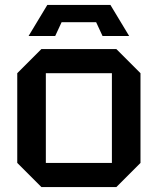

<svg xmlns="http://www.w3.org/2000/svg" viewBox="-20 -759 640 779"><path d="M50 -98V-462L148 -560H452L550 -462V-98L452 0H148ZM166 -98H434V-462H166ZM204 -613H96L172 -739H428L504 -613H396L370 -669H230Z"/></svg>

Font: Tektur Medium
Style: Regular
Weight: 500
Designer: Adam Jagosz
Foundry: Adam Jagosz
Version: Version 1.005;gftools[0.9.30]